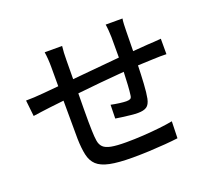

<svg xmlns="http://www.w3.org/2000/svg" viewBox="-133 -949 1265 1147"><g transform="rotate(-20 500.0 -376.0)"><path d="M42 -513.2Q64.5 -513.2 94 -514.6Q123.5 -516.1 154.8 -519L252 -527.8V-649.9Q252 -701.2 245.1 -746.1H356Q353.5 -725.6 352.3 -703.9Q351.1 -682.1 351.1 -654.8L350.1 -537.1L650.9 -564.9V-694.8Q650.9 -712.4 648.7 -738Q646.5 -763.7 644 -776.9H751Q748.5 -765.1 747.3 -740.5Q746.1 -715.8 746.1 -698.2L744.1 -571.8L838.9 -579.1Q858.4 -579.6 881.8 -581.5Q905.3 -583.5 924.8 -585V-486.8Q912.1 -487.8 884.8 -487.3Q857.4 -486.8 837.9 -485.8L742.2 -481.9Q740.7 -424.8 737.3 -367.2Q733.9 -309.6 727.1 -275.9Q719.7 -240.2 700.9 -227.5Q682.1 -214.8 646 -214.8Q627.9 -214.8 600.8 -217.5Q573.7 -220.2 547.4 -223.9Q521 -227.5 505.9 -230L507.8 -316.9Q532.7 -311.5 560.5 -307.9Q588.4 -304.2 604 -304.2Q621.1 -304.2 629.4 -308.8Q637.7 -313.5 639.2 -330.1Q642.6 -352.5 645 -392.3Q647.5 -432.1 648.9 -475.1Q576.2 -469.2 498 -461.9Q419.9 -454.6 350.1 -446.8Q349.6 -397.9 349.1 -351.1Q348.6 -304.2 348.9 -266.8Q349.1 -229.5 350.1 -209Q351.1 -170.4 355.2 -144.3Q359.4 -118.2 375 -102.8Q390.6 -87.4 424.8 -80.8Q459 -74.2 520 -74.2Q571.8 -74.2 627.7 -77.6Q683.6 -81.1 733.6 -86.7Q783.7 -92.3 817.9 -99.1L814.9 7.8Q781.7 12.2 732.7 16.1Q683.6 20 629.6 22.5Q575.7 24.9 525.9 24.9Q435.1 24.9 380.9 13.7Q326.7 2.4 299.8 -22.7Q272.9 -47.9 263.7 -90.1Q254.4 -132.3 252.9 -193.8L252 -436L162.1 -425.8Q138.7 -422.9 105.5 -418.5Q72.3 -414.1 53.2 -411.1Z"/></g></svg>

Font: Source Han Sans CN Medium
Style: Regular
Weight: 500
Designer: Ryoko NISHIZUKA  (kana, bopomofo & ideographs); Paul D. Hunt (Latin, Greek & Cyrillic); Sandoll Communications , Soo-you
Foundry: Adobe
Version: Version 2.004;hotconv 1.0.118;makeotfexe 2.5.65603